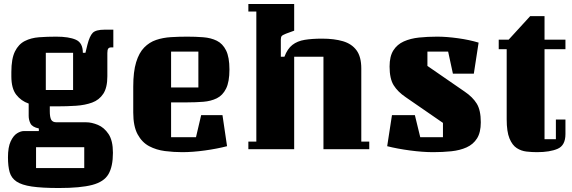

<svg xmlns="http://www.w3.org/2000/svg" viewBox="-20 -749 2874 964"><path d="M20 41Q20 -10 33.5 -39Q47 -68 65.5 -79.5Q84 -91 100 -91H175V-104Q142 -111 133 -129Q124 -147 124 -167V-229Q86 -242 61.5 -273.5Q37 -305 37 -366V-387Q37 -454 55 -490.5Q73 -527 104.5 -543Q136 -559 176.5 -562Q217 -565 262 -565Q326 -565 361 -549.5Q396 -534 396 -484H409L419 -525Q430 -568 445.5 -584Q461 -600 505 -600H549V-511H538Q528 -511 523.5 -505Q519 -499 519 -483V-366Q519 -309 498.5 -278Q478 -247 442.5 -234Q407 -221 361.5 -218Q316 -215 266 -215H230V-191Q230 -161 237 -148Q244 -135 264 -135H413Q440 -135 471.5 -122Q503 -109 525 -76Q547 -43 547 18Q547 87 524.5 125.5Q502 164 443 179.5Q384 195 276 195Q191 195 140 187.5Q89 180 63 162.5Q37 145 28.5 115.5Q20 86 20 41ZM347 -297V-484H210V-297ZM403 -10H161V95H403Z M839 -60H964L990 -171H1097L1120 -15Q1070 -2 1008.5 6.5Q947 15 895 15Q852 15 808.5 9.5Q765 4 729 -15Q693 -34 671 -74.5Q649 -115 649 -184V-314Q649 -389 663.5 -436.5Q678 -484 704 -510.5Q730 -537 764 -548.5Q798 -560 838 -562.5Q878 -565 920 -565Q962 -565 1000.5 -562Q1039 -559 1068.5 -544.5Q1098 -530 1115 -496Q1132 -462 1132 -400Q1132 -338 1115 -304Q1098 -270 1068.5 -255.5Q1039 -241 1000.5 -238Q962 -235 920 -235H839ZM839 -490V-310H976V-490Z M1834 0H1604V-464H1457V0H1227V-38H1267V-691H1227V-729H1457V-595L1416 -580Q1398 -573 1394 -567.5Q1390 -562 1390 -550V-464H1408Q1423 -504 1448 -523.5Q1473 -543 1510 -549Q1547 -555 1597 -555Q1658 -555 1702 -542Q1746 -529 1770 -496.5Q1794 -464 1794 -405V-38H1834Z M2155 15Q2103 15 2039 6.5Q1975 -2 1924 -15L1948 -171H2063L2090 -60H2204V-132L2017 -261Q1977 -288 1956.5 -321Q1936 -354 1936 -415Q1936 -466 1955 -496Q1974 -526 2007.5 -541Q2041 -556 2084 -560.5Q2127 -565 2175 -565Q2222 -565 2279.5 -557Q2337 -549 2383 -535L2359 -379H2254L2230 -490H2126V-418L2313 -289Q2353 -262 2373.5 -229Q2394 -196 2394 -135Q2394 -84 2375 -54Q2356 -24 2322.5 -9Q2289 6 2246 10.5Q2203 15 2155 15Z M2484 -550H2534L2642 -668H2714V-550H2819V-502H2714V-50H2771V-149H2819V-76Q2819 -19 2780 -2Q2741 15 2676 15Q2651 15 2624 12Q2597 9 2574.5 -5.5Q2552 -20 2538 -54Q2524 -88 2524 -150V-502H2484Z"/></svg>

Font: Unlock
Style: Regular
Weight: 400
Designer: Eduardo Rodriguez Tunni
Foundry: Eduardo Rodriguez Tunni
Version: Version 1.003; ttfautohint (v1.8.4.7-5d5b);gftools[0.9.23]